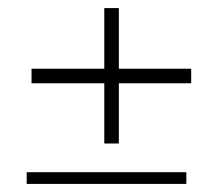

<svg xmlns="http://www.w3.org/2000/svg" viewBox="-20 -592 539 475"><path d="M58 -422H453V-386H58ZM274 -572V-237H238V-572ZM46 -166H441V-137H46Z"/></svg>

Font: Phudu Light
Style: Regular
Weight: 400
Version: Version 1.005;gftools[0.9.23]